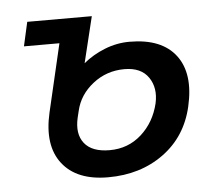

<svg xmlns="http://www.w3.org/2000/svg" viewBox="-42 -534 667 590"><g transform="rotate(-5 291.0 -239.0)"><path d="M269 9.8Q171.9 9.8 127.7 -47.4Q83.5 -104.5 106.4 -204.1L155.3 -413.6H45.9L62.5 -487.8H261.7L227.1 -345.7Q255.9 -369.6 293.2 -384.5Q330.6 -399.4 370.1 -399.4Q469.2 -399.4 512.5 -342.3Q555.7 -285.2 532.7 -185.5Q511.7 -94.2 440.2 -42.2Q368.7 9.8 269 9.8ZM280.8 -72.8Q337.9 -72.8 378.9 -109.6Q419.9 -146.5 433.6 -204.1Q443.8 -251 421.1 -283.9Q398.4 -316.9 347.2 -316.9Q292 -316.9 249.8 -283.7Q207.5 -250.5 196.3 -201.7L191.4 -181.6Q179.7 -131.8 202.9 -102.3Q226.1 -72.8 280.8 -72.8Z"/></g></svg>

Font: HK Grotesk Medium Italic
Style: Regular
Weight: 500
Italic angle: -13°
Designer: Alfredo Marco Pradil and Stefan Peev
Foundry: Hanken Design Co.
Version: Version 1.000;PS 001.000;hotconv 1.0.88;makeotf.lib2.5.64775